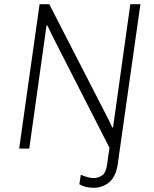

<svg xmlns="http://www.w3.org/2000/svg" viewBox="-20 -706 733 912"><path d="M168 -686H214L493 -143L513 -101H517L599 -686H647L539 75Q531 131 500 158.5Q469 186 423 186Q405 186 387 181.5Q369 177 357 169L364 124Q376 130 394 135Q412 140 423 140Q448 140 466 126.5Q484 113 489 73L500 -4L228 -537L205 -585H201L119 0H71Z"/></svg>

Font: Chivo Thin Italic
Style: Regular
Weight: 100
Italic angle: -8.05°
Designer: Hector Gatti
Foundry: Omnibus-Type
Version: Version 1.007